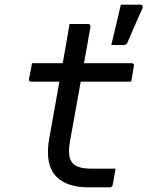

<svg xmlns="http://www.w3.org/2000/svg" viewBox="-20 -803 640 823"><path d="M117 -532H545Q550 -532 552.5 -529Q555 -526 554 -521Q552 -509 550 -498Q548 -487 546.5 -476Q545 -465 542 -453H113Q112 -453 109.5 -453.5Q107 -454 106 -455.5Q105 -457 104.5 -459Q104 -461 104 -464Q107 -476 109 -487Q111 -498 113 -509Q115 -520 117 -532ZM475 -80Q472 -63 469.5 -45.5Q467 -28 463 -11Q462 -5 458.5 -2.5Q455 0 450 0Q447 0 436.5 0Q426 0 411.5 0Q397 0 383 0Q369 0 358 0Q315 0 280 -11Q245 -22 221.5 -46Q198 -70 189.5 -109Q181 -148 190 -204Q199 -254 208 -303.5Q217 -353 225.5 -402Q234 -451 243 -500.5Q252 -550 261 -600Q265 -625 269.5 -650Q274 -675 278 -700Q299 -700 319 -700Q339 -700 359 -700Q362 -700 364 -698.5Q366 -697 367 -694.5Q368 -692 368 -689Q357 -629 346.5 -568.5Q336 -508 325 -447Q314 -386 303 -325Q292 -264 281 -203Q274 -166 276.5 -141Q279 -116 293 -102Q305 -90 325 -85Q345 -80 374 -80Q387 -80 402.5 -80Q418 -80 433 -80Q448 -80 461 -80ZM580 -783Q589 -783 591 -778.5Q593 -774 591 -768Q576 -735 567.5 -715.5Q559 -696 550 -675.5Q541 -655 526 -620Q524 -616 520 -613Q516 -610 508 -610Q494 -610 483.5 -610Q473 -610 457 -610Q466 -647 472 -672.5Q478 -698 484 -723Q490 -748 498 -783Q520 -783 539 -783Q558 -783 580 -783Z"/></svg>

Font: RecMonoLinear Nerd Font Mono
Style: Italic
Weight: 400
Italic angle: -10°
Monospace: yes
Version: Version 1.085; ttfautohint (v1.8.4.7-5d5b);Nerd Fonts 3.2.1